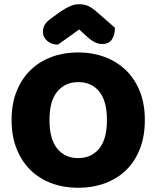

<svg xmlns="http://www.w3.org/2000/svg" viewBox="-20 -874 743 912"><path d="M35 -304Q35 -382 59.5 -442Q84 -502 126.5 -542.5Q169 -583 226.5 -604Q284 -625 351 -625Q418 -625 475.5 -604Q533 -583 576 -542.5Q619 -502 643.5 -442Q668 -382 668 -304Q668 -226 644 -165.5Q620 -105 577.5 -64.5Q535 -24 477 -3Q419 18 351 18Q283 18 225 -3.5Q167 -25 125 -66Q83 -107 59 -167Q35 -227 35 -304ZM215 -304Q215 -213 252 -168Q289 -123 351 -123Q414 -123 451 -168Q488 -213 488 -304Q488 -394 451.5 -439Q415 -484 352 -484Q290 -484 252.5 -439.5Q215 -395 215 -304ZM356 -734Q325 -711 301 -694.5Q277 -678 255 -662Q225 -662 204.5 -679.5Q184 -697 184 -723Q184 -743 193.5 -758Q203 -773 230 -792L266 -818Q291 -835 312.5 -844.5Q334 -854 354 -854Q381 -854 400 -845Q419 -836 445 -813L526 -742Q526 -708 511.5 -686.5Q497 -665 466 -665Q456 -665 447.5 -667Q439 -669 429 -674Q419 -679 407 -688.5Q395 -698 379 -713Z"/></svg>

Font: Baloo Chettan
Style: Regular
Weight: 400
Designer: Maithili Shingre and Ek Type
Foundry: Ek Type
Version: Version 1.443;PS 1.000;hotconv 16.6.51;makeotf.lib2.5.65220;